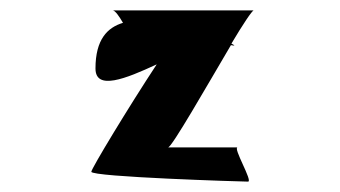

<svg xmlns="http://www.w3.org/2000/svg" viewBox="-20 -610 655 370"><path d="M156 -279C156 -269 448 -260 458 -260C468 -260 428 -326 438 -326H304C311 -326 379 -445 425 -523C432 -522 435 -521 426 -526C448 -563 466 -590 469 -590H197C202 -590 210 -578 217 -566C187 -557 164 -534 164 -478C164 -435 222 -458 282 -486C228 -404 156 -285 156 -279Z"/></svg>

Font: Ampere
Style: SCExt
Weight: 400
Version: Version 1